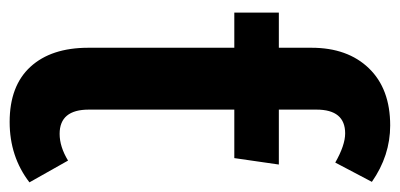

<svg xmlns="http://www.w3.org/2000/svg" viewBox="-230 -564 809 388"><g transform="rotate(90 174.0 -369.5)"><path d="M304 -103 348 -25Q296 15 226 15Q153 15 114.5 -27Q76 -69 76 -144V-439H5V-529H76V-595Q76 -668 117.5 -711Q159 -754 233 -754Q294 -754 347 -717L308 -643Q273 -663 249 -663Q201 -663 201 -605V-529H312L299 -439H201V-145Q201 -86 250 -86Q276 -86 304 -103Z"/></g></svg>

Font: Fira Sans Condensed Medium
Style: Regular
Weight: 500
Width: 3
Designer: Carrois Corporate & Edenspiekermann AG
Foundry: Carrois Corporate GbR & Edenspiekermann AG
Version: Version 4.203;PS 004.203;hotconv 1.0.88;makeotf.lib2.5.64775